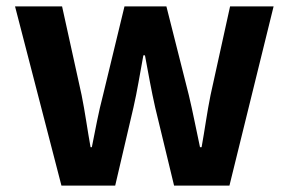

<svg xmlns="http://www.w3.org/2000/svg" viewBox="-20 -580 903 600"><path d="M172 0H340L397 -244C409 -296 417 -348 428 -407H433C444 -348 453 -297 465 -244L524 0H697L835 -560H699L638 -283C627 -229 620 -175 610 -120H605C593 -175 583 -229 570 -283L500 -560H369L302 -283C288 -230 278 -175 267 -120H263C253 -175 246 -229 235 -283L174 -560H27Z"/></svg>

Font: Genne Gothic Bold
Style: Regular
Weight: 700
Designer: Ryoko NISHIZUKA (kana & ideographs); Paul D. Hunt (Latin, Greek & Cyrillic); Wenlong ZHANG (bopomofo); Sandoll Communica
Foundry: Adobe Systems Incorporated
Version: Version 1.004;PS 1.004;hotconv 16.6.51;makeotf.lib2.5.65220